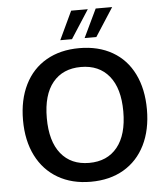

<svg xmlns="http://www.w3.org/2000/svg" viewBox="-61 -982 908 1045"><g transform="rotate(-5 393.0 -459.5)"><path d="M54 -357Q54 -468 95 -550.5Q136 -633 212.5 -677Q289 -721 393 -721Q497 -721 573.5 -677Q650 -633 690.5 -550.5Q731 -468 731 -357Q731 -245 690 -162.5Q649 -80 573 -35.5Q497 9 393 9Q290 9 213.5 -35.5Q137 -80 95.5 -162.5Q54 -245 54 -357ZM602 -357Q602 -483 547 -550.5Q492 -618 393 -618Q294 -618 239 -551Q184 -484 184 -357Q184 -230 239 -162Q294 -94 393 -94Q492 -94 547 -162Q602 -230 602 -357ZM294 -773 367 -928H458L358 -773ZM427 -773 501 -928H591L491 -773Z"/></g></svg>

Font: Muli-Bold
Style: Bold
Weight: 700
Version: Version 2.000